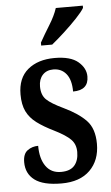

<svg xmlns="http://www.w3.org/2000/svg" viewBox="-55 -803 492 850"><g transform="rotate(-5 191.0 -378.0)"><path d="M184 10Q103 10 65 -18.5Q27 -47 27 -98Q27 -135 47.5 -150Q68 -165 95 -165Q95 -108 118.5 -74.5Q142 -41 186 -41Q227 -41 246 -63Q265 -85 265 -123Q265 -157 244 -178.5Q223 -200 173 -225Q126 -248 96 -270.5Q66 -293 51.5 -323Q37 -353 37 -398Q37 -471 82 -508.5Q127 -546 201 -546Q272 -546 305.5 -517.5Q339 -489 339 -452Q339 -391 270 -391Q270 -443 248.5 -469.5Q227 -496 191 -496Q161 -496 143.5 -477Q126 -458 126 -426Q126 -388 147 -367.5Q168 -347 223 -321Q286 -291 320.5 -255Q355 -219 355 -151Q355 -78 310.5 -34Q266 10 184 10ZM147 -619Q167 -655 191 -693.5Q215 -732 226 -766H346V-756Q336 -739 310 -711.5Q284 -684 253 -655.5Q222 -627 196 -606H147Z"/></g></svg>

Font: Noto Serif Devanagari ExtraCondensed SemiBold
Style: Regular
Weight: 600
Width: 2
Designer: Universal Thirst, Indian Type Foundry and the Monotype Design Team
Foundry: Monotype Imaging Inc.
Version: Version 2.004; ttfautohint (v1.8.4.7-5d5b)